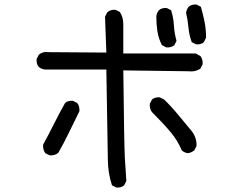

<svg xmlns="http://www.w3.org/2000/svg" viewBox="-20 -792 1040 863"><path d="M502.9 50.8 483.4 41Q465.8 -11.7 464.8 -71.8Q463.9 -131.8 458 -479.5H181.6Q166 -481.4 154.3 -491.2Q142.6 -504.9 144.5 -526.4L154.3 -545.9Q171.9 -561.5 197.3 -557.6L458 -555.7L452.1 -716.8L461.9 -736.3Q477.5 -750 499 -748L518.6 -738.3Q534.2 -714.8 534.2 -683.6V-551.8H859.4L880.9 -540Q892.6 -524.4 890.6 -502.9L880.9 -483.4Q857.4 -467.8 828.1 -471.7L534.2 -475.6Q538.1 -139.6 541 -85.4Q543.9 -31.2 547.9 21.5L538.1 41Q524.4 52.7 502.9 50.8ZM203.1 -93.8 183.6 -103.5Q171.9 -120.1 173.8 -141.6Q199.2 -188.5 222.7 -235.4Q246.1 -282.2 272.5 -329.1Q286.1 -340.8 307.6 -338.9L327.1 -329.1Q338.9 -313.5 336.9 -292Q313.5 -245.1 291 -198.2Q268.6 -151.4 242.2 -105.5Q226.6 -91.8 203.1 -93.8ZM824.2 -103.5Q808.6 -105.5 796.9 -116.2Q779.3 -159.2 747.6 -197.3Q715.8 -235.4 663.1 -288.1Q651.4 -303.7 653.3 -325.2L663.1 -344.7Q676.8 -356.4 698.2 -354.5L717.8 -344.7Q752 -311.5 782.2 -274.4Q812.5 -237.3 838.9 -206.1Q865.2 -174.8 863.3 -135.7L853.5 -116.2Q839.8 -105.5 824.2 -103.5ZM727.5 -579.1 708 -588.9Q692.4 -619.1 687.5 -651.4Q682.6 -683.6 682.6 -718.8Q684.6 -734.4 694.3 -746.1Q708 -757.8 729.5 -755.9L749 -746.1Q759.8 -712.9 761.7 -677.7Q763.7 -642.6 773.4 -608.4L763.7 -588.9Q749 -577.1 727.5 -579.1ZM861.3 -592.8 841.8 -602.5Q830.1 -634.8 827.1 -668Q824.2 -701.2 816.4 -734.4Q818.4 -750 828.1 -761.7Q841.8 -773.4 863.3 -771.5L882.8 -761.7Q892.6 -728.5 899.4 -694.3Q906.2 -660.2 906.2 -623L896.5 -602.5Q882.8 -590.8 861.3 -592.8Z"/></svg>

Font: JasonHandwriting2
Style: Regular
Weight: 400
Version: Version 1.05.10